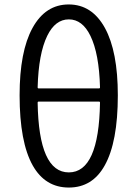

<svg xmlns="http://www.w3.org/2000/svg" viewBox="-20 -829 617 862"><path d="M127 -86Q68 -191 68 -401Q68 -598 126 -703.5Q184 -809 288.5 -809Q393 -809 451 -703.5Q509 -598 509 -401Q509 -191 450 -86Q395 13 289 13Q183 13 127 -86ZM429 -368Q429 -373 424 -373H154Q149 -373 149 -368Q154 -55 289 -55Q424 -55 429 -368ZM149 -437Q149 -432 154 -432H424Q429 -432 429 -437Q425 -588 386 -668Q350 -742 289 -742Q228 -742 192 -668Q153 -588 149 -437Z"/></svg>

Font: Resource Han Rounded KR Normal
Style: Regular
Weight: 350
Designer: Cyano Hao (round all glyphs); Ryoko NISHIZUKA 西塚涼子 (kana, bopomofo & ideographs); Paul D. Hunt (Latin, Greek & Cyrillic)
Foundry: Cyano Hao
Version: 0.990